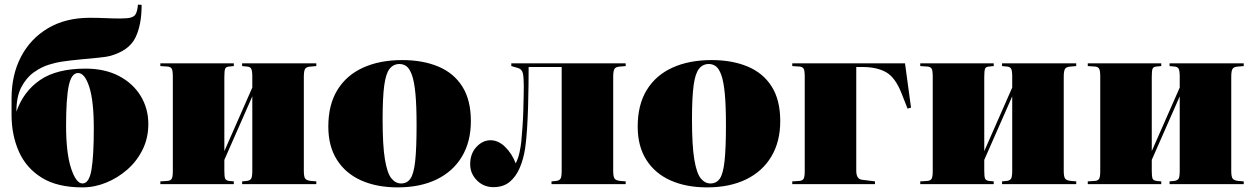

<svg xmlns="http://www.w3.org/2000/svg" viewBox="-20 -797 5428 831"><path d="M337 14Q228 14 160.5 -28Q93 -70 61.5 -141.5Q30 -213 30 -300V-371Q30 -473 71 -551.5Q112 -630 188 -675Q264 -720 369 -720Q404 -720 437 -718.5Q470 -717 501 -717Q532 -717 546 -721Q560 -725 566 -734Q571 -742 573.5 -753Q576 -764 577 -777L593 -776Q593 -688 565.5 -633Q538 -578 457 -555Q443 -551 408.5 -547.5Q374 -544 330.5 -540Q287 -536 246 -530Q224 -527 191.5 -517Q159 -507 126.5 -484Q94 -461 72.5 -420Q51 -379 51 -314Q82 -402 154 -451Q226 -500 350 -500Q434 -500 495 -468Q556 -436 589 -381.5Q622 -327 622 -260Q622 -200 597.5 -150Q573 -100 531.5 -63.5Q490 -27 439.5 -6.5Q389 14 337 14ZM337 -3Q366 -3 376 -63Q386 -123 386 -241Q386 -360 366.5 -420.5Q347 -481 318 -481Q289 -481 277.5 -425.5Q266 -370 266 -253Q266 -135 287.5 -69Q309 -3 337 -3Z M674 0V-12L705 -14Q718 -15 723 -23Q728 -31 728 -57V-466Q728 -492 723 -500Q718 -508 705 -509L674 -511V-523H992V-511L971 -509Q958 -508 954.5 -499.5Q951 -491 951 -465V-143L1072 -418V-465Q1072 -490 1067.5 -499Q1063 -508 1049 -509L1028 -511V-523H1349V-511L1325 -509Q1307 -508 1301 -499.5Q1295 -491 1295 -465V-58Q1295 -32 1301 -24Q1307 -16 1325 -14L1349 -12V0H1028V-12L1049 -14Q1063 -16 1067.5 -24.5Q1072 -33 1072 -58V-380L951 -105V-58Q951 -32 954.5 -24Q958 -16 971 -14L992 -12V0Z M1701 14Q1611 14 1543.5 -16Q1476 -46 1438.5 -105Q1401 -164 1401 -249Q1401 -344 1440.5 -408Q1480 -472 1552 -504.5Q1624 -537 1721 -537Q1810 -537 1877 -509Q1944 -481 1981 -422.5Q2018 -364 2018 -273Q2018 -184 1979.5 -119.5Q1941 -55 1870 -20.5Q1799 14 1701 14ZM1716 -3Q1742 -3 1756.5 -24Q1771 -45 1777 -100Q1783 -155 1783 -256Q1783 -340 1778 -392Q1773 -444 1763 -472Q1753 -500 1739.5 -510Q1726 -520 1709 -520Q1683 -520 1666.5 -499.5Q1650 -479 1643 -427Q1636 -375 1636 -280Q1636 -167 1646 -107Q1656 -47 1674 -25Q1692 -3 1716 -3Z M2116 13Q2073 13 2044 -16.5Q2015 -46 2015 -86Q2015 -132 2042 -161Q2069 -190 2103 -190Q2137 -190 2166.5 -161Q2196 -132 2212 -90Q2223 -111 2228.5 -137Q2234 -163 2236 -182Q2239 -212 2241.5 -248.5Q2244 -285 2245 -320Q2246 -355 2246.5 -383.5Q2247 -412 2247 -425Q2247 -462 2243 -480Q2239 -498 2221 -503L2193 -511V-523H2688V-511L2664 -509Q2646 -508 2640 -499.5Q2634 -491 2634 -465V-58Q2634 -32 2640 -24Q2646 -16 2664 -14L2688 -12V0H2367V-12L2388 -14Q2402 -16 2406.5 -24.5Q2411 -33 2411 -58V-507H2268Q2268 -473 2267.5 -427.5Q2267 -382 2265.5 -332.5Q2264 -283 2261 -237Q2258 -191 2253 -156Q2246 -109 2229.5 -70.5Q2213 -32 2185.5 -9.5Q2158 13 2116 13Z M3040 14Q2950 14 2882.5 -16Q2815 -46 2777.5 -105Q2740 -164 2740 -249Q2740 -344 2779.5 -408Q2819 -472 2891 -504.5Q2963 -537 3060 -537Q3149 -537 3216 -509Q3283 -481 3320 -422.5Q3357 -364 3357 -273Q3357 -184 3318.5 -119.5Q3280 -55 3209 -20.5Q3138 14 3040 14ZM3055 -3Q3081 -3 3095.5 -24Q3110 -45 3116 -100Q3122 -155 3122 -256Q3122 -340 3117 -392Q3112 -444 3102 -472Q3092 -500 3078.5 -510Q3065 -520 3048 -520Q3022 -520 3005.5 -499.5Q2989 -479 2982 -427Q2975 -375 2975 -280Q2975 -167 2985 -107Q2995 -47 3013 -25Q3031 -3 3055 -3Z M3409 0V-12L3440 -14Q3453 -15 3458 -23Q3463 -31 3463 -57V-466Q3463 -492 3458 -500Q3453 -508 3440 -509L3409 -511V-523H3897L3923 -331L3908 -327L3882 -393Q3855 -462 3815 -484.5Q3775 -507 3713 -507H3686V-58Q3686 -22 3711 -19L3767 -12V0Z M3963 0V-12L3994 -14Q4007 -15 4012 -23Q4017 -31 4017 -57V-466Q4017 -492 4012 -500Q4007 -508 3994 -509L3963 -511V-523H4281V-511L4260 -509Q4247 -508 4243.5 -499.5Q4240 -491 4240 -465V-143L4361 -418V-465Q4361 -490 4356.5 -499Q4352 -508 4338 -509L4317 -511V-523H4638V-511L4614 -509Q4596 -508 4590 -499.5Q4584 -491 4584 -465V-58Q4584 -32 4590 -24Q4596 -16 4614 -14L4638 -12V0H4317V-12L4338 -14Q4352 -16 4356.5 -24.5Q4361 -33 4361 -58V-380L4240 -105V-58Q4240 -32 4243.5 -24Q4247 -16 4260 -14L4281 -12V0Z M4688 0V-12L4719 -14Q4732 -15 4737 -23Q4742 -31 4742 -57V-466Q4742 -492 4737 -500Q4732 -508 4719 -509L4688 -511V-523H5006V-511L4985 -509Q4972 -508 4968.5 -499.5Q4965 -491 4965 -465V-143L5086 -418V-465Q5086 -490 5081.5 -499Q5077 -508 5063 -509L5042 -511V-523H5363V-511L5339 -509Q5321 -508 5315 -499.5Q5309 -491 5309 -465V-58Q5309 -32 5315 -24Q5321 -16 5339 -14L5363 -12V0H5042V-12L5063 -14Q5077 -16 5081.5 -24.5Q5086 -33 5086 -58V-380L4965 -105V-58Q4965 -32 4968.5 -24Q4972 -16 4985 -14L5006 -12V0Z"/></svg>

Font: Literata 72pt Black
Style: Regular
Weight: 900
Designer: Latin by Veronika Burian and Jose Scaglione. Greek by Irene Vlachou. Cyrillic by Vera Evstafieva.
Foundry: TypeTogether
Version: Version 3.002